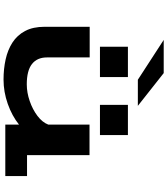

<svg xmlns="http://www.w3.org/2000/svg" viewBox="54 -1034 991 1140"><g transform="rotate(90 550.0 -464.5)"><path d="M453 10.5Q389.5 10.5 333 -2Q276.5 -14.5 233 -42.5Q189.5 -70.5 164.5 -117.5Q139.5 -164.5 139.5 -234V-501H321.5V-247Q321.5 -189 360.8 -158.2Q400 -127.5 481.5 -127.5Q530 -127.5 580.2 -144.8Q630.5 -162 668.8 -191Q707 -220 720.5 -255.5V-500H901.5V-129H1026V0H720.5V-81.5Q668 -39.5 597 -14.5Q526 10.5 453 10.5ZM258 -728H438V-562H258ZM603 -728H782.5V-562H603ZM454 -787 217.5 -940.5H414.5L609 -787Z"/></g></svg>

Font: Trispace Expanded
Style: Bold
Weight: 700
Width: 7
Designer: Tyler Finck
Foundry: Etcetera Type Company
Version: Version 1.210; ttfautohint (v1.8.3)